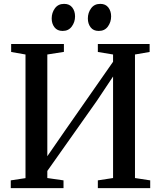

<svg xmlns="http://www.w3.org/2000/svg" viewBox="-20 -970 830 990"><path d="M35.5 0V-40L111.5 -51.5V-689L37.5 -702V-743H309.5V-702.5L224 -689V-164.5L318 -300.5L563 -651.5V-689L484.5 -702V-743H751.5V-702L676 -689V-52L754.5 -40V0H484.5V-40L563 -52V-575.5L479 -449.5L224 -88.5V-52L307.5 -40V0ZM302.5 -810.5Q275.5 -810.5 261 -829.2Q246.5 -848 246.5 -874.5Q246.5 -904.5 263.2 -927.2Q280 -950 310 -950H311Q338.5 -950 352.8 -931.2Q367 -912.5 367 -885.5Q367 -856.5 350.2 -833.5Q333.5 -810.5 303.5 -810.5ZM488.5 -810.5Q461.5 -810.5 447.2 -829.2Q433 -848 433 -874.5Q433 -904.5 449.8 -927.2Q466.5 -950 496.5 -950H497.5Q524.5 -950 538.8 -931.2Q553 -912.5 553 -885.5Q553 -856.5 536.5 -833.5Q520 -810.5 489.5 -810.5Z"/></svg>

Font: Merriweather 60pt Medium
Style: Regular
Weight: 500
Version: Version 2.100